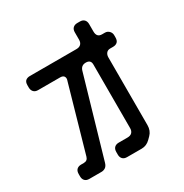

<svg xmlns="http://www.w3.org/2000/svg" viewBox="-168 -752 945 987"><g transform="rotate(-30 304.5 -258.5)"><path d="M80 104H152Q165 104 175.5 97Q186 90 191 73L327 -396Q335 -423 363 -423Q392 -423 392 -395V-17Q392 -1 383 8.5Q374 18 356 18H304Q288 18 278.5 27Q269 36 269 54V69Q269 85 278 94.5Q287 104 304 104H391Q420 104 442 82L456 68Q477 47 477 14V-388Q477 -403 485 -413Q493 -423 508 -423H525Q541 -423 550.5 -431.5Q560 -440 560 -459V-472Q560 -486 550 -496.5Q540 -507 525 -507H508Q477 -507 477 -542V-586Q477 -602 468 -611.5Q459 -621 442 -621H427Q411 -621 401.5 -612Q392 -603 392 -586V-542Q392 -526 383 -516.5Q374 -507 356 -507H80Q64 -507 54.5 -499Q45 -491 45 -472V-459Q45 -443 54 -433Q63 -423 80 -423H210Q237 -423 237 -400Q237 -396 233 -384L124 -2Q118 19 96 19H80Q64 19 54.5 28Q45 37 45 55V69Q45 85 54 94.5Q63 104 80 104Z"/></g></svg>

Font: WDXL Lubrifont TC
Style: Regular
Weight: 400
Designer: [WDXL Lubrifont] Copyright 2020-2022 (c) NightFurySL2001, Skr-ZERO; [ZCOOL QingKe HuangYou] Copyright 2018-2022 (c) The 
Version: Version 2.001;hotconv 1.1.1;makeotfexe 2.6.0